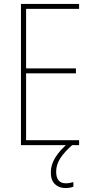

<svg xmlns="http://www.w3.org/2000/svg" viewBox="-20 -734 472 971"><path d="M380 0H86V-714H380V-689H112V-388H364V-363H112V-25H380ZM264 134Q264 193 313 193Q323 193 334 191Q345 189 351 187V210Q344 213 333.5 215Q323 217 311 217Q278 217 257.5 197Q237 177 237 138Q237 99 260 62Q283 25 325 -10L345 0Q307 33 285.5 65.5Q264 98 264 134Z"/></svg>

Font: Noto Sans Myanmar Condensed Thin
Style: Regular
Weight: 100
Width: 3
Designer: Monotype Design Team
Foundry: Monotype Imaging Inc.
Version: Version 2.107; ttfautohint (v1.8.4.7-5d5b)